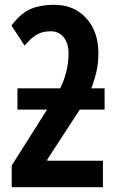

<svg xmlns="http://www.w3.org/2000/svg" viewBox="-20 -784 502 804"><path d="M28 -677 83 -593Q114 -629 137.5 -641Q161 -653 192 -653Q227 -653 247 -627.5Q267 -602 267 -561Q267 -485 232 -414H53V-325H177L29 -91V0H411V-111H178V-116L314 -325H418V-414H362Q374 -443 383 -480.5Q392 -518 392 -561Q392 -652 341 -708Q290 -764 206 -764Q151 -764 109.5 -747Q68 -730 28 -677Z"/></svg>

Font: Noto Sans UI Condensed
Style: Bold
Weight: 700
Width: 3
Designer: Monotype Design Team
Foundry: Monotype Imaging Inc.
Version: 1.001